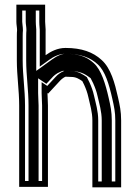

<svg xmlns="http://www.w3.org/2000/svg" viewBox="-20 -769 588 821"><path d="M175 -533V-633C176 -645.6 173 -662.3 173 -676V-749H50V-676C50 -663.7 53 -650.7 53 -640C52.3 -634 52 -624.7 52 -612V-510C52 -445.5 62 -382 62 -318V30H185V-318C185 -336 183 -353.8 183 -371L186 -369L236 -423C241 -429 252.4 -438 260 -441H261C267.7 -441 275.7 -440.7 285 -440C305.9 -440 319.4 -430.4 332 -422L340 -406C348.2 -387.5 353.3 -374.1 358 -353C364.8 -322.6 375 -289.8 375 -254V32H498V-254C498 -292.9 492.1 -319.4 484.5 -353C470.9 -413.6 454.2 -477.5 414 -513C378.1 -545.9 329.9 -564 260 -564C226.2 -564 197 -548.9 175 -533ZM78 -638.6V-640C78 -655.1 75 -667.5 75 -676V-724H148V-676C148 -658.4 150.6 -642.4 150 -634V-484.1L189.6 -512.7C209.4 -527 233.8 -539 260 -539C325.7 -539 366.3 -522.8 397.3 -494.4C429.5 -466 446.4 -408.4 460.1 -347.5C467.7 -313.7 473 -290.2 473 -254V7H400V-254C400 -294.6 388.8 -329.6 382.4 -358.4C377.3 -381.3 371.1 -397.5 362.6 -416.7L351.4 -439.1C336.9 -448.8 317.2 -464.4 285.9 -465C275.9 -465.7 268.4 -466 261 -466H255.2C239.4 -459.7 226.3 -449.9 217.2 -439.5L182.1 -401.6L158 -417.7V-371C158 -351.8 160 -334.1 160 -318V5H87V-318C87 -384.6 77 -448 77 -510V-612C77 -625.4 77.4 -633.1 78 -638.6ZM133 -676V-724H90V-676C90 -666.1 93 -653.4 93 -640V-639.1C92.4 -633.6 92 -625 92 -612V-510C92 -447.1 102 -383.6 102 -318V5H145V-318C145 -334.8 143 -352.6 143 -371V-434.2L178.3 -410.6L201 -435.1C208.7 -444 219.6 -454.5 238.4 -462.1L248.3 -466H261C269.3 -466 277.1 -465.7 287.4 -465C333.8 -463.5 352.1 -445.1 367.4 -434.9L378.4 -413.1C387.1 -393.3 392.7 -378.8 397.6 -356.4C404.1 -327.1 415 -292.8 415 -254V7H458V-254C458 -291.2 452.5 -315.8 444.9 -349.5C431.2 -410.2 412.8 -470.8 381.2 -498.7C351.1 -526.3 317.4 -539 260 -539C245.8 -539 225.2 -531.1 205.2 -516.6L135 -465.9V-633.6C135.8 -643.5 133 -659.9 133 -676Z"/></svg>

Font: Tape
Style: Regular
Weight: 500
Foundry: Cannot Into Space Fonts
Version: Version 0.97